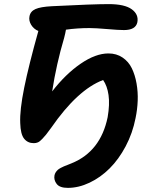

<svg xmlns="http://www.w3.org/2000/svg" viewBox="-20 -722 737 931"><path d="M309.1 189Q269.5 189 254.9 169.9Q240.2 150.9 244.1 128.9Q245.6 120.6 250.2 113.5Q254.9 106.4 260 101.8Q265.1 97.2 274.2 92.3Q283.2 87.4 289.8 84.7Q296.4 82 308.3 77.4Q320.3 72.8 327.1 69.8Q467.8 12.7 502 -153.8Q512.7 -216.3 506.3 -261Q500 -305.7 480 -334Q356.4 -287.6 228 -102.1Q209.5 -77.1 203.4 -69.3Q197.3 -61.5 185.1 -48.6Q172.9 -35.6 163.8 -31.7Q154.8 -27.8 144 -27.8Q114.3 -27.8 96.9 -49.6Q79.6 -71.3 78.1 -125Q75.2 -187.5 97.4 -296.9Q119.6 -406.2 166 -571.8Q143.6 -581.1 131.1 -601.6Q118.7 -622.1 123 -643.1Q127.4 -667 151.9 -678Q176.3 -689 231.9 -691.9Q432.1 -702.1 506.8 -702.1Q584.5 -702.1 618.9 -677Q653.3 -651.9 646 -613.8Q637.7 -576.2 581.1 -576.2Q554.7 -576.2 499 -581.1Q443.4 -585.9 414.1 -585.9Q354.5 -585.9 299.8 -578.1Q297.4 -562.5 291 -538.1Q253.4 -411.6 232.9 -278.8Q297.4 -362.3 370.4 -412.6Q443.4 -462.9 505.9 -462.9Q544.9 -462.9 574.2 -443.1Q603.5 -423.3 619.1 -391.1Q634.8 -358.9 642.1 -317.4Q649.4 -275.9 647.7 -233.2Q646 -190.4 637.2 -148.9Q623 -76.2 589.4 -12.7Q555.7 50.8 511.5 94.7Q467.3 138.7 414.3 163.8Q361.3 189 309.1 189Z"/></svg>

Font: Shantell Sans Irregular
Style: Italic
Weight: 600
Italic angle: -11.31°
Designer: Stephen Nixon, Anya Danilova, Shantell Martin
Foundry: Arrow Type
Version: Version 1.006;[9816181b4]